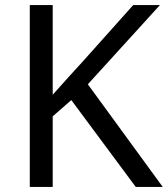

<svg xmlns="http://www.w3.org/2000/svg" viewBox="-20 -734 659 754"><path d="M619 0H513L260 -341L187 -277V0H97V-714H187V-362Q217 -396 248 -430Q279 -464 310 -498L503 -714H608L325 -403Z"/></svg>

Font: hexlgurmukhi05
Style: Book
Weight: 400
Designer: Jelle Bosma - Monotype Design Team
Foundry: Monotype Imaging Inc.
Version: Version 2.003